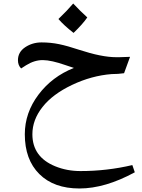

<svg xmlns="http://www.w3.org/2000/svg" viewBox="-20 -723 806 1091"><path d="M100 -334Q82 -352 82 -381Q82 -427 123 -454.5Q164 -482 216 -482Q268 -482 316 -472Q364 -462 430 -440Q558 -398 640 -398H659L719 -400L685 -307Q652 -302 614 -302Q500 -293 389.5 -240.5Q279 -188 221.5 -115Q164 -42 164 40Q164 169 294 222Q360 249 437 249Q588 249 732 215L746 256Q577 348 431.5 348Q286 348 203.5 266Q121 184 121 40Q121 -82 198.5 -185Q276 -288 400 -337L352 -353Q272 -381 224 -381.5Q176 -382 128 -352ZM476 -624Q450 -586 398 -536Q344 -578 312 -615Q364 -665 396 -703Q436 -660 476 -624Z"/></svg>

Font: Autonym
Style: Regular
Weight: 500
Version: Version 1.0.20131126